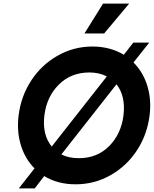

<svg xmlns="http://www.w3.org/2000/svg" viewBox="-20 -1020 860 1073"><path d="M702 -1000 562 -833H452L556 -1000ZM726 -671Q780 -617 803.5 -540Q827 -463 816 -375Q803 -269 746.5 -181.5Q690 -94 599.5 -42Q509 10 403 10Q302 10 227 -36L174 33H85L173 -79Q120 -132 96.5 -209Q73 -286 84 -375Q97 -481 153.5 -568.5Q210 -656 300.5 -708Q391 -760 497 -760Q595 -760 672 -714L725 -782H814ZM228 -375Q215 -268 269 -201L577 -593Q534 -615 480 -615Q377 -615 309 -547.5Q241 -480 228 -375ZM421 -136Q523 -136 590 -203.5Q657 -271 670 -375Q683 -483 631 -549L323 -157Q363 -136 421 -136Z"/></svg>

Font: Orkney
Style: BoldItalic
Weight: 700
Designer: Samuel Oakes and Alfredo Marco Pradil
Foundry: Alfredo Marco Pradil
Version: 1.0; ttfautohint (v1.5)